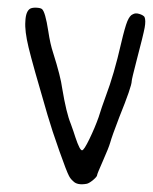

<svg xmlns="http://www.w3.org/2000/svg" viewBox="-20 -581 398 499"><path d="M58.6 -558.6Q64.5 -561.5 74.7 -561Q85 -560.5 88.9 -557.6Q97.7 -550.8 105.5 -500Q110.4 -466.8 118.2 -443.4Q137.7 -381.8 141.6 -351.6Q152.3 -287.1 164.1 -258.8Q171.9 -237.3 175.8 -224.6Q187.5 -189.5 193.4 -190.4Q198.2 -190.4 212.4 -219.7Q226.6 -249 236.3 -276.4Q244.1 -301.8 254.9 -331.1Q276.4 -387.7 294.9 -468.8Q304.7 -510.7 311 -525.9Q317.4 -541 325.2 -543.9Q332 -547.9 341.8 -544.9Q351.6 -542 355.5 -537.1Q359.4 -528.3 356 -509.3Q352.5 -490.2 335 -423.8Q322.3 -375 322.3 -370.1Q322.3 -356.4 290 -276.4Q270.5 -225.6 266.6 -210.9Q262.7 -197.3 248 -164.1Q232.4 -128.9 232.4 -126Q232.4 -122.1 222.7 -113.8Q212.9 -105.5 206.1 -103.5Q180.7 -98.6 169.9 -110.4Q163.1 -116.2 159.2 -124Q153.3 -134.8 134.3 -188.5Q115.2 -242.2 103.5 -282.2Q64.5 -415 54.2 -458Q43.9 -501 45.9 -525.4Q46.9 -551.8 58.6 -558.6Z"/></svg>

Font: JasonHandwriting3
Style: Regular
Weight: 400
Version: Version 1.24.9